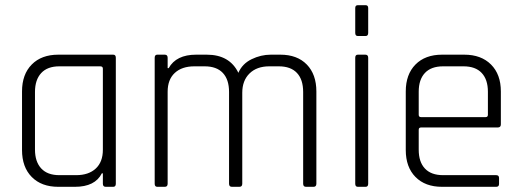

<svg xmlns="http://www.w3.org/2000/svg" viewBox="-20 -721 2013 741"><path d="M269 0H205Q140 0 102.5 -38Q65 -76 65 -142V-368Q65 -434 102.5 -472Q140 -510 205 -510H417Q427 -510 427 -498V-12Q427 0 417 0H388Q377 0 377 -12V-52H373Q347 0 269 0ZM377 -143V-456Q377 -465 367 -465H209Q163 -465 139 -439Q115 -413 115 -366V-144Q115 -97 139 -71Q163 -45 209 -45H274Q322 -45 349.5 -70.5Q377 -96 377 -143Z M616 0H587Q577 0 577 -12V-498Q577 -510 587 -510H616Q627 -510 627 -498V-458H631Q660 -510 737 -510H778Q866 -510 900 -440Q915 -475 951 -492.5Q987 -510 1025 -510H1062Q1127 -510 1164 -472Q1201 -434 1201 -368V-12Q1201 0 1190 0H1161Q1150 0 1150 -12V-366Q1150 -414 1126 -439.5Q1102 -465 1056 -465H1019Q971 -465 943 -437.5Q915 -410 915 -363V-12Q915 0 904 0H875Q864 0 864 -12V-366Q864 -414 840 -439.5Q816 -465 770 -465H730Q682 -465 654.5 -439.5Q627 -414 627 -367V-12Q627 0 616 0Z M1351 -594V-690Q1351 -701 1361 -701H1391Q1401 -701 1401 -690V-594Q1401 -582 1391 -582H1361Q1351 -582 1351 -594ZM1351 -12V-498Q1351 -510 1361 -510H1390Q1401 -510 1401 -498V-12Q1401 0 1391 0H1361Q1351 0 1351 -12Z M1895 0H1686Q1621 0 1583.5 -38Q1546 -76 1546 -142V-368Q1546 -434 1583.5 -472Q1621 -510 1686 -510H1772Q1837 -510 1875 -472Q1913 -434 1913 -368V-241Q1913 -229 1901 -229H1605Q1596 -229 1596 -220V-143Q1596 -96 1620 -70.5Q1644 -45 1690 -45H1895Q1906 -45 1906 -34V-11Q1906 0 1895 0ZM1605 -269H1854Q1863 -269 1863 -278V-367Q1863 -414 1839 -439.5Q1815 -465 1769 -465H1690Q1644 -465 1620 -439.5Q1596 -414 1596 -367V-278Q1596 -269 1605 -269Z"/></svg>

Font: Rajdhani
Style: Regular
Weight: 400
Designer: Satya Rajpurohit, Jyotish Sonowal
Foundry: Indian Type Foundry
Version: Version 1.201;PS 1.0;hotconv 1.0.78;makeotf.lib2.5.61930; tt